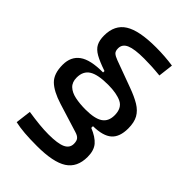

<svg xmlns="http://www.w3.org/2000/svg" viewBox="-251 -874 1088 1088"><g transform="rotate(45 293.0 -329.5)"><path d="M552.2 -329.1Q552.2 -260.7 516.4 -229.2Q480.5 -197.8 401.4 -196.8V-183.1Q453.6 -162.1 478.5 -133.1Q503.4 -104 503.4 -51.8Q503.4 31.7 444.8 69.6Q386.2 107.4 256.3 107.4Q197.8 107.4 156 104Q114.3 100.6 79.6 92.8L91.3 -1Q142.6 6.8 181.9 10.7Q221.2 14.6 256.3 14.6Q329.6 14.6 362.8 -0.7Q396 -16.1 396 -49.8Q396 -73.2 386.2 -84.7Q376.5 -96.2 355 -102.5L182.1 -156.2Q105.5 -180.2 69.6 -215.1Q33.7 -250 33.7 -321.3Q33.7 -386.7 79.3 -419.9Q125 -453.1 226.6 -452.6V-463.9Q170.4 -482.9 138.9 -500.7Q107.4 -518.6 95 -542.7Q82.5 -566.9 82.5 -604.5Q82.5 -689.5 143.1 -727.5Q203.6 -765.6 338.4 -765.6Q409.7 -765.6 475.1 -755.9L464.4 -666Q424.8 -669.9 394.5 -671.4Q364.3 -672.9 335.4 -672.9Q258.8 -672.9 224.4 -658Q189.9 -643.1 189.9 -609.4Q189.9 -586.9 200.9 -577.1Q211.9 -567.4 235.8 -558.6L395 -500Q448.7 -480.5 483.4 -459.5Q518.1 -438.5 535.2 -408Q552.2 -377.4 552.2 -329.1ZM141.1 -326.2Q141.1 -289.6 162.6 -269.3Q184.1 -249 221.2 -241.2Q258.3 -233.4 305.2 -233.4Q378.4 -233.4 411.6 -255.9Q444.8 -278.3 444.8 -327.1Q444.8 -384.8 404.8 -404.3Q364.7 -423.8 296.4 -423.8Q214.4 -423.8 177.7 -400.9Q141.1 -377.9 141.1 -326.2Z"/></g></svg>

Font: Caskaydia Cove
Style: Regular
Weight: 400
Monospace: yes
Designer: Aaron Bell
Foundry: Saja Typeworks
Version: Version 4.300; ttfautohint (v1.8.3)